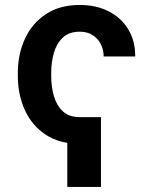

<svg xmlns="http://www.w3.org/2000/svg" viewBox="-20 -558 603 758"><path d="M295.8 9.9Q215.6 9.9 161 -25.9Q106.5 -61.8 78.7 -122.3Q50.8 -182.9 50.4 -256.4V-272Q50.8 -345.2 78.8 -405.7Q106.9 -466.3 161.4 -502.3Q215.9 -538.4 295.1 -538.4Q360.1 -538.4 409.4 -513Q458.8 -487.6 486.5 -441.9Q514.2 -396.3 513.8 -335.2H389.2Q389.2 -361.9 377.8 -384.1Q366.5 -406.2 345.3 -419.6Q324.2 -432.9 295.1 -432.9Q252.1 -432.9 227.5 -409.1Q202.8 -385.3 192.5 -348.4Q182.2 -311.4 182.2 -272V-256.4Q182.2 -216.6 192.5 -179.7Q202.8 -142.8 227.5 -119.1Q252.1 -95.5 295.8 -95.5ZM245.7 -95.5H378.6V180H245.7Z"/></svg>

Font: DeltaSans SemiBold
Style: Regular
Weight: 600
Designer: Rasmus Andersson
Foundry: rsms
Version: Version 3.012